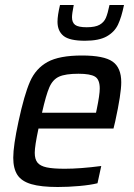

<svg xmlns="http://www.w3.org/2000/svg" viewBox="-20 -740 537 768"><path d="M33 -109Q33 -157 54 -254Q77 -361 100 -413.5Q123 -466 170 -492Q217 -518 308 -518Q396 -518 430.5 -493.5Q465 -469 465 -411Q465 -365 441 -255L434 -226H134Q119 -156 119 -129Q119 -103 130 -89.5Q141 -76 166.5 -70.5Q192 -65 239 -65Q301 -65 385 -76L370 -7Q342 0 297.5 4Q253 8 211 8Q144 8 105 -3.5Q66 -15 49.5 -40.5Q33 -66 33 -109ZM364 -289 367 -303Q379 -361 379 -386Q379 -422 360 -433.5Q341 -445 294 -445Q242 -445 216.5 -433.5Q191 -422 177.5 -391Q164 -360 148 -289ZM210 -653Q210 -678 220 -720H275Q268 -685 268 -671Q268 -650 280.5 -640.5Q293 -631 327 -631Q361 -631 378.5 -641Q396 -651 403.5 -668.5Q411 -686 418 -720H476Q466 -671 452 -641.5Q438 -612 407 -594.5Q376 -577 320 -577Q258 -577 234 -596.5Q210 -616 210 -653Z"/></svg>

Font: Saira Semi Condensed
Style: Italic
Weight: 400
Width: 4
Italic angle: -12°
Designer: Hector Gatti with collaboration of the Omnibus-Type team
Foundry: Omnibus-Type
Version: Version 1.001; ttfautohint (v1.8)